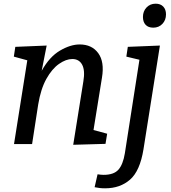

<svg xmlns="http://www.w3.org/2000/svg" viewBox="-20 -781 927 1041"><path d="M377 4 432 -340Q442 -399 425.5 -430Q409 -461 372 -461Q338 -461 300 -434.5Q262 -408 231.5 -353.5Q201 -299 187 -214L154 0H56L128 -454L55 -474L63 -527L233 -534L206 -397Q248 -473 305 -506.5Q362 -540 412 -540Q478 -540 512.5 -493Q547 -446 533 -361L487 -76L561 -56L552 -1ZM493 234 509 164Q528 167 542 167Q597 167 622 139Q647 111 657 50L736 -457L665 -474L673 -527L847 -534L758 28Q739 146 685 193Q631 240 550 240Q534 240 521 238.5Q508 237 493 234ZM811 -631Q784 -631 769.5 -646.5Q755 -662 755 -689Q755 -720 774.5 -740.5Q794 -761 824 -761Q850 -761 865 -745.5Q880 -730 880 -703Q880 -672 860.5 -651.5Q841 -631 811 -631Z"/></svg>

Font: Bitter Medium
Style: Italic
Weight: 500
Italic angle: -9°
Designer: Sol Matas, and Bitter project Authors
Foundry: Sol Matas
Version: Version 2.001